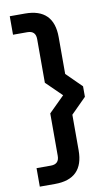

<svg xmlns="http://www.w3.org/2000/svg" viewBox="-102 -811 609 1043"><g transform="rotate(-10 203.0 -290.0)"><path d="M30 78H109Q155 78 155 32V-202L241 -287L155 -371V-612Q155 -658 109 -658H30V-760H114Q272 -760 272 -602V-399L356 -316V-258L272 -174V22Q272 180 114 180H30Z"/></g></svg>

Font: Oxanium SemiBold
Style: Regular
Weight: 600
Designer: Severin Meyer
Version: Version 2.000